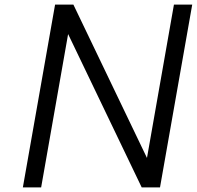

<svg xmlns="http://www.w3.org/2000/svg" viewBox="-20 -820 861 840"><path d="M680 0H600L278 -671L160 0H80L221 -800H301L623 -129L741 -800H821Z"/></svg>

Font: Gauge
Style: Oblique
Weight: 400
Italic angle: -80°
Designer: Daniel Pimley
Foundry: Daniel Pimley
Version: Version 2.0